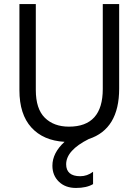

<svg xmlns="http://www.w3.org/2000/svg" viewBox="-20 -694 685 949"><path d="M569 -256Q569 -56 419 -7Q307 49 307 118Q307 147 324.5 162Q342 177 376.5 177Q411 177 440 155V216Q408 235 355.5 235Q303 235 271 204Q239 173 239 125Q239 62 299 7Q194 1 135 -64Q76 -129 76 -248V-674H157V-249Q157 -156 201.5 -112Q246 -68 321 -68Q488 -68 488 -254V-674H569Z"/></svg>

Font: Hind Madurai
Style: Regular
Weight: 400
Designer: Jyotish Sonowal
Foundry: Indian Type Foundry
Version: Version 0.702;PS 1.0;hotconv 1.0.81;makeotf.lib2.5.63406